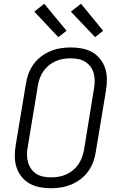

<svg xmlns="http://www.w3.org/2000/svg" viewBox="-20 -996 640 1024"><path d="M253 8Q222 8 192.5 2.5Q163 -3 138 -17Q113 -31 95 -53.5Q77 -76 68 -103.5Q59 -131 59 -161.5Q59 -192 64 -223L118 -548Q122 -575 131.5 -601.5Q141 -628 158 -652Q175 -676 198.5 -694Q222 -712 248.5 -723Q275 -734 302.5 -738.5Q330 -743 357 -743Q387 -743 417 -737.5Q447 -732 471.5 -718Q496 -704 514 -681.5Q532 -659 541 -631.5Q550 -604 550 -573.5Q550 -543 545 -512L491 -187Q487 -160 477.5 -133.5Q468 -107 451 -83Q434 -59 410.5 -41Q387 -23 360.5 -12Q334 -1 306.5 3.5Q279 8 253 8ZM253 -50Q273 -50 293.5 -53.5Q314 -57 333 -65.5Q352 -74 369 -88Q386 -102 398 -119.5Q410 -137 417 -156.5Q424 -176 428 -196L481 -522Q485 -543 485 -564Q485 -585 480 -604.5Q475 -624 463 -640Q451 -656 434.5 -666.5Q418 -677 397.5 -681Q377 -685 356 -685Q336 -685 315.5 -681.5Q295 -678 276 -669.5Q257 -661 240 -647Q223 -633 211 -615.5Q199 -598 192 -578.5Q185 -559 182 -539L128 -213Q124 -192 124 -171Q124 -150 129.5 -130.5Q135 -111 146.5 -95Q158 -79 174.5 -68.5Q191 -58 211.5 -54Q232 -50 253 -50ZM487 -798 358 -934 412 -976 530 -832ZM291 -798 163 -934 216 -976 335 -832Z"/></svg>

Font: Iosevka SS04 Lt Ex Obl
Style: Regular
Weight: 300
Width: 7
Italic angle: -9°
Monospace: yes
Designer: Belleve Invis
Foundry: Belleve Invis
Version: Version 19.0.0; ttfautohint (v1.8.4)